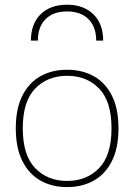

<svg xmlns="http://www.w3.org/2000/svg" viewBox="-20 -781 564 807"><path d="M262.2 -462.4Q344.7 -462.4 396.7 -408.7Q448.7 -355 448.7 -241.7Q448.7 -128.4 396.7 -74.5Q344.7 -20.5 262.2 -20.5Q179.7 -20.5 127.7 -74.5Q75.7 -128.4 75.7 -241.7Q75.7 -355 127.7 -408.7Q179.7 -462.4 262.2 -462.4ZM262.2 -487.8Q198.7 -487.8 150.1 -460.7Q101.6 -433.6 74 -378.9Q46.4 -324.2 46.4 -241.7Q46.4 -159.2 74 -104.2Q101.6 -49.3 150.1 -22Q198.7 5.4 262.2 5.4Q325.7 5.4 374.3 -22Q422.9 -49.3 450.4 -104.2Q478 -159.2 478 -241.7Q478 -324.2 450.4 -378.9Q422.9 -433.6 374.3 -460.7Q325.7 -487.8 262.2 -487.8ZM109.9 -610.4H139.2Q139.2 -668 171.4 -700.4Q203.6 -732.9 261.7 -732.9Q319.8 -732.9 352.1 -700.4Q384.3 -668 384.3 -610.4H413.6Q413.6 -681.2 372.3 -721.2Q331.1 -761.2 261.7 -761.2Q191.9 -761.2 150.9 -721.2Q109.9 -681.2 109.9 -610.4Z"/></svg>

Font: Estedad-FD-VF Thin
Style: Regular
Weight: 100
Designer: Amin Abedi
Version: Version 5.0